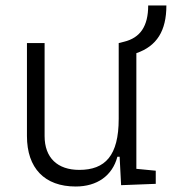

<svg xmlns="http://www.w3.org/2000/svg" viewBox="-20 -676 632 706"><path d="M258.3 9.8C336.9 9.8 393.1 -29.8 411.6 -99.6H419.9L425.3 4.9L552.7 0V-48.3L481.4 -55.2V-480.5C556.6 -506.3 591.8 -562.5 591.8 -655.8H524.9C524.9 -580.1 496.1 -537.1 436 -522.5L416.5 -517.6V-239.3C416.5 -103.5 366.7 -51.3 271.5 -51.3C191.4 -51.3 144 -95.7 144 -175.8V-517.6H79.1V-175.8C79.1 -57.6 144 9.8 258.3 9.8Z"/></svg>

Font: Cascadia Mono Light
Style: Regular
Weight: 300
Monospace: yes
Designer: Aaron Bell
Foundry: Saja Typeworks
Version: Version 2404.023